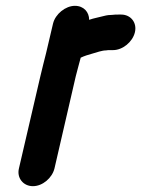

<svg xmlns="http://www.w3.org/2000/svg" viewBox="-20 -557 485 659"><path d="M443 -446C451 -479 429 -507 396 -507H386C379 -507 372 -507 366 -506C357 -506 347 -505 336 -502C318 -497 303 -495 286 -489C286 -515 268 -537 237 -537C205 -537 170 -509 162 -476L138 -374C132 -350 124 -319 118 -293L45 21C37 54 60 82 93 82C126 82 159 54 167 21L240 -295C245 -316 252 -339 257 -359C267 -364 285 -370 297 -373C311 -377 330 -384 344 -384C348 -385 353 -385 358 -385H368C401 -385 435 -413 443 -446Z"/></svg>

Font: Electronic
Style: TiIt
Weight: 900
Version: Version 1.011